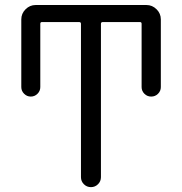

<svg xmlns="http://www.w3.org/2000/svg" viewBox="-20 -773 729 770"><path d="M304.7 -677.7Q304.7 -684.6 296.9 -684.6H148.4Q141.6 -684.6 141.6 -677.7V-423.8Q141.6 -408.2 130.4 -397Q119.1 -385.7 103.5 -385.7Q87.9 -385.7 76.7 -397Q65.4 -408.2 65.4 -423.8V-695.3Q65.4 -718.8 82.5 -735.8Q99.6 -752.9 123 -752.9H567.4Q590.8 -752.9 607.9 -735.8Q625 -718.8 625 -695.3V-423.8Q625 -408.2 613.8 -397Q602.5 -385.7 586.4 -385.7Q570.3 -385.7 559.1 -397Q547.9 -408.2 547.9 -423.8V-677.7Q547.9 -684.6 541 -684.6H392.6Q384.8 -684.6 384.8 -677.7V-62.5Q384.8 -45.9 373 -34.2Q361.3 -22.5 344.7 -22.5Q328.1 -22.5 316.4 -34.2Q304.7 -45.9 304.7 -62.5Z"/></svg>

Font: Gen Jyuu Gothic P Normal
Style: Regular
Weight: 300
Designer: [Source Han Sans]
Ryoko NISHIZUKA  (kana & ideographs); Paul D. Hunt (Latin, Greek & Cyrillic); Wenlong ZHANG  (bopomofo
Version: Version 1.002.20150607